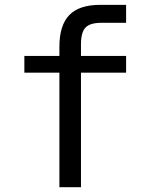

<svg xmlns="http://www.w3.org/2000/svg" viewBox="-20 -780 642 800"><path d="M227.5 -477.1H81.5V-546.9H227.5V-585Q227.5 -674.8 268.8 -717.3Q310.1 -759.8 397.5 -759.8H505.4V-685.1H403.3Q355.5 -685.1 336.4 -665.3Q317.4 -645.5 317.4 -595.2V-546.9H505.4V-477.1H317.4V0H227.5Z"/></svg>

Font: Vazir Code Hack
Style: Code-Hack
Weight: 400
Foundry: DejaVu fonts team - Redesigned by Saber Rastikerdar
Version: Version 1.1.2